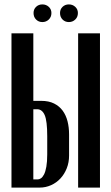

<svg xmlns="http://www.w3.org/2000/svg" viewBox="-20 -851 505 870"><path d="M167 -394Q201 -394 225 -382Q249 -370 264 -349.5Q279 -329 286 -301.5Q293 -274 293 -242V-146Q293 -115 282.5 -88.5Q272 -62 254 -42.5Q236 -23 211.5 -12Q187 -1 160 -1H32V-700H131V-394ZM433 -700V-1H334V-700ZM194 -234Q194 -303 182.5 -329.5Q171 -356 148 -356H131V-38H151Q158 -38 165.5 -43Q173 -48 179.5 -60.5Q186 -73 190 -95.5Q194 -118 194 -152ZM132 -792Q132 -809 143.5 -820Q155 -831 172 -831Q189 -831 201 -820Q213 -809 213 -792Q213 -774 201 -762.5Q189 -751 172 -751Q155 -751 143.5 -762.5Q132 -774 132 -792ZM252 -792Q252 -809 263.5 -820Q275 -831 292 -831Q309 -831 321 -820Q333 -809 333 -792Q333 -774 321 -762.5Q309 -751 292 -751Q275 -751 263.5 -762.5Q252 -774 252 -792Z"/></svg>

Font: Moniqa ExtBd Cond Paragraph
Style: Regular
Weight: 800
Width: 3
Designer: Rajesh Rajput
Foundry: Rajesh Rajput
Version: Version 1.000